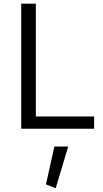

<svg xmlns="http://www.w3.org/2000/svg" viewBox="-20 -696 556 1038"><path d="M273.9 96.2H348.6L281.2 321.8L228.5 300.8ZM488.8 -66.4V0H94.7V-676.3H173.8V-66.4Z"/></svg>

Font: Estedad-FD Regular
Style: FD-Regular
Weight: 400
Designer: Amin Abedi
Version: Version 7.3